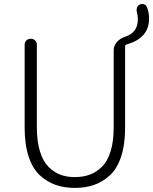

<svg xmlns="http://www.w3.org/2000/svg" viewBox="-20 -921 761 954"><path d="M660.2 -860.4Q657.2 -872.1 660.6 -882.8Q664.1 -893.6 674.8 -898.4Q680.7 -901.4 686.5 -901.4Q691.4 -901.4 696.3 -899.4Q707 -895.5 710.9 -883.8Q720.7 -856.4 720.7 -829.1Q720.7 -731.4 609.4 -700.2Q601.6 -698.2 601.6 -690.4V-285.2Q601.6 -202.1 581.5 -142.1Q561.5 -82 525.4 -49.3Q489.3 -16.6 446.8 -2Q404.3 12.7 352.1 12.7Q299.8 12.7 257.3 -2Q214.8 -16.6 178.7 -49.3Q142.6 -82 122.6 -142.1Q102.5 -202.1 102.5 -285.2V-699.2Q102.5 -711.9 111.3 -720.2Q120.1 -728.5 132.8 -728.5Q145.5 -728.5 154.3 -720.2Q163.1 -711.9 163.1 -699.2V-288.1Q163.1 -219.7 178.2 -169.9Q193.4 -120.1 220.2 -92.8Q247.1 -65.4 279.3 -53.2Q311.5 -41 351.6 -41Q392.6 -41 425.8 -53.2Q459 -65.4 486.8 -92.8Q514.6 -120.1 529.8 -169.9Q544.9 -219.7 544.9 -288.1V-670.9Q544.9 -694.3 561 -712.4Q577.1 -730.5 601.6 -738.3Q665 -758.8 665 -825.2Q665 -842.8 660.2 -860.4Z"/></svg>

Font: irohamaru Light
Style: Regular
Weight: 200
Designer: [Source Han Sans]
Ryoko NISHIZUKA  (kana & ideographs); Paul D. Hunt (Latin, Greek & Cyrillic); Wenlong ZHANG  (bopomofo
Version: Version 1.01